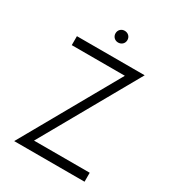

<svg xmlns="http://www.w3.org/2000/svg" viewBox="-191 -912 927 1021"><g transform="rotate(30 272.0 -401.0)"><path d="M56 0H488V-55H146L482 -650H66V-595H392ZM236 -766C236 -745 252 -730 272 -730C293 -730 309 -745 309 -766C309 -787 293 -802 272 -802C252 -802 236 -787 236 -766Z"/></g></svg>

Font: Grotesk 01 Extrafine
Style: Bold
Weight: 400
Designer: Frank Adebiaye, contributions by Jérémy Landes, Ariel Martín Pérez
Foundry: Velvetyne Type Foundry
Version: Version 3.000;Glyphs 3.1.2 (3150)